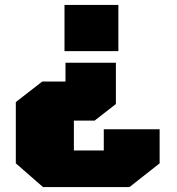

<svg xmlns="http://www.w3.org/2000/svg" viewBox="-20 -543 716 777"><path d="M241 -336V-523H459V-336ZM154 214 44 118V-130L151 -213H245V-289H449V-122L363 -55H279V66H400V-20H626V118L504 214Z"/></svg>

Font: Tomorrow ExtraBold
Style: Regular
Weight: 800
Designer: Tony de Marco, Monica Rizzolli
Foundry: Just in Type
Version: Version 2.002